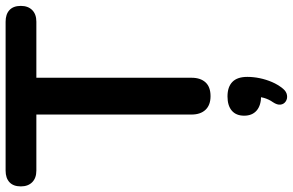

<svg xmlns="http://www.w3.org/2000/svg" viewBox="-198 -550 1019 668"><g transform="rotate(-90 311.0 -215.5)"><path d="M311 8Q280 8 263.5 -9.5Q247 -27 247 -58V-598H52Q26 -598 11.5 -612.5Q-3 -627 -3 -652Q-3 -678 11.5 -691.5Q26 -705 52 -705H570Q596 -705 610.5 -691.5Q625 -678 625 -652Q625 -627 610.5 -612.5Q596 -598 570 -598H375V-58Q375 -27 359 -9.5Q343 8 311 8ZM337 260Q327 272 314.5 274Q302 276 292.5 269.5Q283 263 281.5 251.5Q280 240 290 225Q300 211 305 193.5Q310 176 310 163L313 184Q279 184 261 168.5Q243 153 243 125Q243 97 260.5 82Q278 67 310 67Q343 67 360.5 84Q378 101 378 136Q378 157 373.5 179Q369 201 360 222Q351 243 337 260Z"/></g></svg>

Font: Nunito ExtraLight
Style: Bold
Weight: 700
Version: Version 3.602